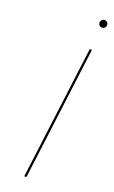

<svg xmlns="http://www.w3.org/2000/svg" viewBox="-124 -857 535 904"><g transform="rotate(15 143.0 -404.5)"><path d="M236 -658H247L104 0H93ZM248 -790Q248 -798 254 -803.5Q260 -809 267 -809Q275 -809 280.5 -803.5Q286 -798 286 -790Q286 -782 280.5 -776.5Q275 -771 267 -771Q259 -771 253.5 -776.5Q248 -782 248 -790Z"/></g></svg>

Font: Ysabeau Hairline
Style: Italic
Weight: 100
Italic angle: -12°
Designer: Christian Thalmann (Catharsis Fonts)
Version: Version 0.003